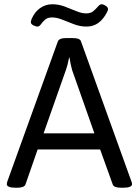

<svg xmlns="http://www.w3.org/2000/svg" viewBox="-20 -881 653 903"><path d="M55 2Q12 2 12 -15Q12 -18 13 -21.5Q14 -25 15 -29L252 -686Q258 -702 292 -702H321Q357 -702 361 -686L598 -28Q601 -21 601 -15Q601 2 558 2H550Q535 2 524 -1.5Q513 -5 510 -14L451 -178H157L100 -14Q97 -5 86 -1.5Q75 2 60 2ZM185 -254H424L319 -552Q315 -566 312 -581Q309 -596 307 -610H305Q302 -596 298.5 -581Q295 -566 290 -552ZM156 -756Q148 -756 136.5 -762Q125 -768 125 -777Q125 -780 126 -783Q127 -786 128 -790Q142 -824 168 -842.5Q194 -861 226 -861Q255 -861 283.5 -850.5Q312 -840 338 -829Q364 -818 385 -818Q407 -818 419.5 -829Q432 -840 441 -850.5Q450 -861 458 -861Q466 -861 477 -854Q488 -847 488 -838Q488 -833 484 -825Q467 -791 443 -773.5Q419 -756 387 -756Q357 -756 328 -767Q299 -778 273 -788.5Q247 -799 225 -799Q204 -799 192 -788.5Q180 -778 172.5 -767Q165 -756 156 -756Z"/></svg>

Font: Asap
Style: Regular
Weight: 400
Designer: Pablo Cosgaya
Foundry: Omnibus-Type
Version: Version 3.001